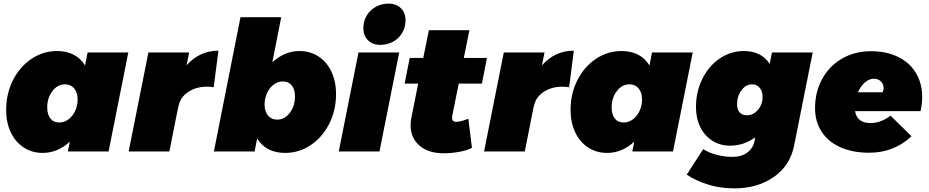

<svg xmlns="http://www.w3.org/2000/svg" viewBox="-20 -837 5132 1061"><path d="M14 -229Q14 -319 51.5 -393.5Q89 -468 153.5 -511.5Q218 -555 296 -555Q348 -555 387.5 -534.5Q427 -514 450 -475L464 -547H689L580 0H355L366 -54Q298 8 216 8Q157 8 111 -22Q65 -52 39.5 -106Q14 -160 14 -229ZM409 -288Q409 -326 390 -348.5Q371 -371 339 -371Q298 -371 269.5 -333.5Q241 -296 241 -244Q241 -204 258.5 -182Q276 -160 308 -160Q335 -160 358.5 -177.5Q382 -195 395.5 -224.5Q409 -254 409 -288Z M1187 -557 1161 -355Q1141 -358 1124 -358Q1063 -358 1019.5 -328.5Q976 -299 967 -252H966L916 0H691L800 -547H1025L1011 -476Q1083 -557 1187 -557Z M1837 -318Q1837 -228 1799.5 -153.5Q1762 -79 1697.5 -35.5Q1633 8 1555 8Q1503 8 1463.5 -12.5Q1424 -33 1401 -72L1387 0H1162L1309 -742H1534L1485 -493Q1553 -555 1635 -555Q1694 -555 1740 -525Q1786 -495 1811.5 -441Q1837 -387 1837 -318ZM1442 -259Q1442 -221 1461 -198.5Q1480 -176 1512 -176Q1553 -176 1581.5 -213.5Q1610 -251 1610 -303Q1610 -343 1592.5 -365Q1575 -387 1543 -387Q1516 -387 1492.5 -369.5Q1469 -352 1455.5 -322.5Q1442 -293 1442 -259Z M2221 -724Q2221 -686 2202.5 -655Q2184 -624 2152 -606.5Q2120 -589 2082 -589Q2039 -589 2013.5 -614.5Q1988 -640 1988 -682Q1988 -720 2006.5 -751Q2025 -782 2057 -799.5Q2089 -817 2127 -817Q2170 -817 2195.5 -791.5Q2221 -766 2221 -724ZM2186 -547 2077 0H1852L1961 -547Z M2480 -201Q2478 -189 2478 -186Q2478 -162 2504 -164Q2526 -164 2568 -181L2588 -20Q2559 -5 2516 2.5Q2473 10 2431 10Q2347 10 2298 -32.5Q2249 -75 2249 -144Q2249 -166 2253 -185L2291 -375H2216L2244 -517H2319L2350 -670H2574L2543 -517H2671L2643 -375H2515Z M3151 -557 3125 -355Q3105 -358 3088 -358Q3027 -358 2983.5 -328.5Q2940 -299 2931 -252H2930L2880 0H2655L2764 -547H2989L2975 -476Q3047 -557 3151 -557Z M3133 -229Q3133 -319 3170.5 -393.5Q3208 -468 3272.5 -511.5Q3337 -555 3415 -555Q3467 -555 3506.5 -534.5Q3546 -514 3569 -475L3583 -547H3808L3699 0H3474L3485 -54Q3417 8 3335 8Q3276 8 3230 -22Q3184 -52 3158.5 -106Q3133 -160 3133 -229ZM3528 -288Q3528 -326 3509 -348.5Q3490 -371 3458 -371Q3417 -371 3388.5 -333.5Q3360 -296 3360 -244Q3360 -204 3377.5 -182Q3395 -160 3427 -160Q3454 -160 3477.5 -177.5Q3501 -195 3514.5 -224.5Q3528 -254 3528 -288Z M3775 128 3866 -13Q3898 8 3942 19Q3986 30 4027 30Q4077 30 4110 5.5Q4143 -19 4150 -60L4153 -78Q4090 -32 4015 -32Q3960 -32 3917 -59Q3874 -86 3850 -134.5Q3826 -183 3826 -245Q3826 -331 3861.5 -402Q3897 -473 3957.5 -514Q4018 -555 4091 -555Q4139 -555 4175 -537Q4211 -519 4233 -484L4246 -547H4471L4369 -36Q4348 76 4257.5 140Q4167 204 4038 204Q3958 204 3890 182Q3822 160 3775 128ZM4194 -301Q4194 -333 4178 -352Q4162 -371 4136 -371Q4102 -371 4077.5 -338.5Q4053 -306 4053 -260Q4053 -231 4067.5 -215.5Q4082 -200 4108 -200Q4143 -200 4168.5 -230Q4194 -260 4194 -301Z M5076 -301Q5076 -264 5067 -223H4705Q4716 -157 4791 -157Q4848 -157 4901 -198L5017 -84Q4920 7 4783 7Q4692 7 4624.5 -23Q4557 -53 4520.5 -109Q4484 -165 4484 -239Q4484 -329 4523.5 -401Q4563 -473 4633.5 -513.5Q4704 -554 4793 -554Q4879 -554 4943 -522.5Q5007 -491 5041.5 -433.5Q5076 -376 5076 -301ZM4863 -350Q4863 -372 4848 -387Q4833 -402 4809 -402Q4783 -402 4759.5 -381.5Q4736 -361 4721 -327H4858Q4863 -340 4863 -350Z"/></svg>

Font: TypoPRO Montserrat
Style: Italic
Weight: 900
Italic angle: -11.3°
Designer: Julieta Ulanovsky
Foundry: Julieta Ulanovsky
Version: Version 6.001